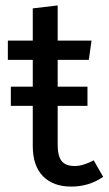

<svg xmlns="http://www.w3.org/2000/svg" viewBox="-20 -677 401 709"><path d="M361 -24Q309 12 243 12Q176 12 138.5 -26.5Q101 -65 101 -138V-286H20V-357H101V-456H9V-527H101V-646L193 -657V-527H318L308 -456H193V-357H303V-286H193V-142Q193 -101 207.5 -82.5Q222 -64 256 -64Q287 -64 326 -85Z"/></svg>

Font: Statis Sans
Style: Regular
Weight: 400
Designer: bBox Type GmbH
Foundry: bBox Type GmbH
Version: Version 1.000